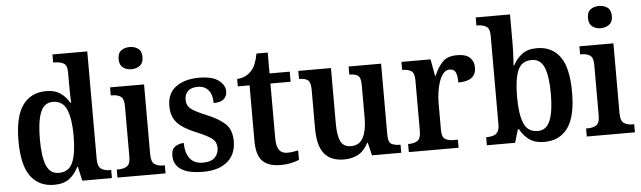

<svg xmlns="http://www.w3.org/2000/svg" viewBox="-48 -945 3798 1137"><g transform="rotate(-5 1850.5 -377.0)"><path d="M234 10Q143 10 94 -56.5Q45 -123 45 -267Q45 -412 94 -479.5Q143 -547 234 -547Q286 -547 318.5 -524Q351 -501 371 -466H376Q374 -489 373.5 -519Q373 -549 373 -576V-647Q373 -690 350.5 -701Q328 -712 297 -712H290V-760H497V-121Q497 -76 517 -62Q537 -48 569 -48H577V0H401L382 -84H378Q357 -40 323 -15Q289 10 234 10ZM267 -58Q327 -58 350 -111.5Q373 -165 373 -268Q373 -370 350 -425Q327 -480 267 -480Q215 -480 193.5 -425Q172 -370 172 -267Q172 -162 193.5 -110Q215 -58 267 -58Z M749 -632Q719 -632 698.5 -647.5Q678 -663 678 -698Q678 -734 698.5 -749Q719 -764 749 -764Q778 -764 799 -749Q820 -734 820 -698Q820 -663 799 -647.5Q778 -632 749 -632ZM610 0V-48H622Q652 -48 671.5 -61Q691 -74 691 -118V-420Q691 -462 671.5 -475Q652 -488 623 -488H613V-536H815V-120Q815 -75 835 -61.5Q855 -48 885 -48H896V0Z M1119 10Q1030 10 987.5 -19Q945 -48 945 -100Q945 -140 968.5 -155Q992 -170 1019 -170Q1019 -112 1044.5 -78Q1070 -44 1123 -44Q1170 -44 1193 -66.5Q1216 -89 1216 -124Q1216 -158 1191.5 -178Q1167 -198 1105 -224Q1053 -245 1019.5 -267.5Q986 -290 969.5 -320Q953 -350 953 -396Q953 -471 1005 -509Q1057 -547 1143 -547Q1221 -547 1258.5 -518.5Q1296 -490 1296 -453Q1296 -423 1276 -406.5Q1256 -390 1216 -390Q1216 -440 1193.5 -467Q1171 -494 1130 -494Q1091 -494 1071.5 -475Q1052 -456 1052 -424Q1052 -389 1077 -369.5Q1102 -350 1165 -324Q1238 -295 1276.5 -259Q1315 -223 1315 -155Q1315 -77 1263.5 -33.5Q1212 10 1119 10Z M1579 10Q1508 10 1472.5 -25Q1437 -60 1437 -147V-476H1367V-520Q1394 -521 1416 -532Q1438 -543 1452 -559Q1467 -575 1477 -599Q1487 -623 1494 -660H1561V-536H1681V-476H1561V-152Q1561 -103 1576.5 -81Q1592 -59 1625 -59Q1643 -59 1659 -61.5Q1675 -64 1690 -67V-11Q1675 -4 1645.5 3Q1616 10 1579 10Z M1957 10Q1878 10 1839.5 -37.5Q1801 -85 1801 -187V-419Q1801 -462 1784.5 -475Q1768 -488 1735 -488H1732V-536H1926V-204Q1926 -137 1942.5 -101Q1959 -65 2005 -65Q2055 -65 2077 -108Q2099 -151 2099 -222V-420Q2099 -466 2080.5 -477Q2062 -488 2034 -488H2031V-536H2224V-113Q2224 -69 2243 -58.5Q2262 -48 2290 -48H2297V0H2123L2105 -76H2101Q2076 -28 2040 -9Q2004 10 1957 10Z M2342 0V-48H2346Q2377 -48 2397.5 -60.5Q2418 -73 2418 -120V-420Q2418 -464 2398.5 -476Q2379 -488 2349 -488H2345V-536H2518L2536 -437H2540Q2561 -487 2590 -517Q2619 -547 2677 -547Q2728 -547 2752 -524.5Q2776 -502 2776 -465Q2776 -385 2670 -385Q2670 -426 2660.5 -446Q2651 -466 2624 -466Q2603 -466 2587.5 -447.5Q2572 -429 2562 -399.5Q2552 -370 2547.5 -336.5Q2543 -303 2543 -273V-115Q2543 -71 2562.5 -59.5Q2582 -48 2611 -48H2638V0Z M3147 10Q3093 10 3058.5 -14.5Q3024 -39 3004 -78H2997L2974 0H2806V-48H2813Q2831 -48 2848 -53Q2865 -58 2875 -73Q2885 -88 2885 -119V-645Q2885 -688 2863.5 -700Q2842 -712 2812 -712H2806V-760H3010V-583Q3010 -565 3009 -541Q3008 -517 3007 -494Q3006 -471 3004 -458H3009Q3029 -497 3062.5 -522Q3096 -547 3150 -547Q3240 -547 3288 -480.5Q3336 -414 3336 -270Q3336 -124 3287 -57Q3238 10 3147 10ZM3115 -58Q3166 -58 3188 -113Q3210 -168 3210 -271Q3210 -376 3188 -428Q3166 -480 3114 -480Q3054 -480 3031.5 -427.5Q3009 -375 3009 -270Q3009 -167 3031.5 -112.5Q3054 -58 3115 -58Z M3539 -632Q3509 -632 3488.5 -647.5Q3468 -663 3468 -698Q3468 -734 3488.5 -749Q3509 -764 3539 -764Q3568 -764 3589 -749Q3610 -734 3610 -698Q3610 -663 3589 -647.5Q3568 -632 3539 -632ZM3400 0V-48H3412Q3442 -48 3461.5 -61Q3481 -74 3481 -118V-420Q3481 -462 3461.5 -475Q3442 -488 3413 -488H3403V-536H3605V-120Q3605 -75 3625 -61.5Q3645 -48 3675 -48H3686V0Z"/></g></svg>

Font: Noto Serif Myanmar SemiCondensed SemiBold
Style: Regular
Weight: 600
Width: 4
Designer: Ben Mitchell and the Monotype Design Team
Foundry: Monotype Imaging Inc.
Version: Version 2.106; ttfautohint (v1.8.4.7-5d5b)